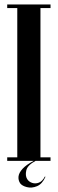

<svg xmlns="http://www.w3.org/2000/svg" viewBox="-20 -719 258 858"><path d="M57.2 -699H160.8V0H57.2ZM12.2 -683V-699H57.2V-683ZM160.8 -683V-699H205.8V-683ZM160.8 0V-16H205.8V0ZM12.2 0V-16H57.2V0ZM180.5 70 183.2 71Q168.8 103.5 145.2 113.1Q121.8 122.8 100.2 117.2Q78.8 111.8 70 100Q60.8 85.5 62.8 69.1Q64.8 52.8 81.2 34.9Q97.8 17 130.5 0H138.8Q102.5 19.5 97.4 42.8Q92.2 66 101.2 80.8Q108.5 93 123.2 98.1Q138 103.2 153.8 97.2Q169.5 91.2 180.5 70Z"/></svg>

Font: Emberly Black
Style: Regular
Weight: 900
Designer: Rajesh Rajput
Foundry: Rajesh Rajput
Version: Version 1.000